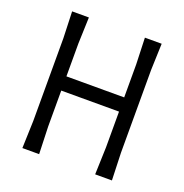

<svg xmlns="http://www.w3.org/2000/svg" viewBox="-134 -870 948 990"><g transform="rotate(20 340.5 -375.5)"><path d="M581 -151 586 -1H494L499 -151V-347H182V-150L187 0H95L100 -150V-605L95 -750H187L182 -605V-425H499V-606L494 -751H586L581 -606Z"/></g></svg>

Font: Farro Light
Style: Regular
Weight: 300
Designer: Aceler Chua
Foundry: Grayscale Limited
Version: Version 1.101